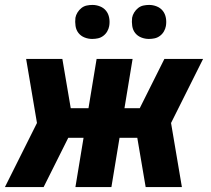

<svg xmlns="http://www.w3.org/2000/svg" viewBox="-35 -759 855 779"><path d="M142 0H-15L115 -260L71 -520H218L252 -320H324L357 -520H503L470 -320H532L632 -520H789L659 -260L703 0H556L522 -200H450L417 0H271L304 -200H242ZM569 -601Q553 -601 538 -607Q523 -613 513.5 -625Q504 -637 501.5 -653.5Q499 -670 501 -687Q503 -698 509.5 -708.5Q516 -719 525.5 -726.5Q535 -734 546.5 -736.5Q558 -739 570 -739Q586 -739 601 -733Q616 -727 625.5 -715Q635 -703 638 -686.5Q641 -670 638 -653Q636 -642 630 -631.5Q624 -621 614 -613.5Q604 -606 592.5 -603.5Q581 -601 569 -601ZM339 -601Q323 -601 308 -607Q293 -613 283.5 -625Q274 -637 271.5 -653.5Q269 -670 271 -687Q273 -698 279.5 -708.5Q286 -719 295.5 -726.5Q305 -734 316.5 -736.5Q328 -739 340 -739Q356 -739 371 -733Q386 -727 395.5 -715Q405 -703 408 -686.5Q411 -670 408 -653Q406 -642 400 -631.5Q394 -621 384 -613.5Q374 -606 362.5 -603.5Q351 -601 339 -601Z"/></svg>

Font: Iosevka Aile Heavy Oblique
Style: Regular
Weight: 900
Italic angle: -9°
Designer: Belleve Invis
Foundry: Belleve Invis
Version: Version 31.1.0; ttfautohint (v1.8.4)